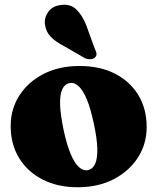

<svg xmlns="http://www.w3.org/2000/svg" viewBox="-20 -775 664 809"><path d="M315.5 -497Q400.5 -497 464 -464.8Q527.5 -432.5 562.8 -374.5Q598 -316.5 598 -239.5Q598 -168.5 561 -111Q524 -53.5 458.8 -19.8Q393.5 14 307.5 14Q222.5 14 159 -18.8Q95.5 -51.5 60.2 -109.5Q25 -167.5 25 -243.5Q25 -316 62 -373.2Q99 -430.5 164.2 -463.8Q229.5 -497 315.5 -497ZM352 -58.5Q371 -63 381 -85Q391 -107 390 -149Q389 -191 375 -255.5Q362 -317.5 345.8 -356.5Q329.5 -395.5 310.5 -412.5Q291.5 -429.5 271 -424.5Q252 -420 242 -398Q232 -376 233.2 -334.2Q234.5 -292.5 248 -227.5Q261 -166 277.5 -126.8Q294 -87.5 312.8 -70.8Q331.5 -54 352 -58.5ZM343.5 -668.5 379.5 -569Q385 -559 386.5 -549.8Q388 -540.5 380 -532.5Q373 -526 361 -525.5Q349 -525 338.5 -529.5L249.5 -581Q212.5 -600 193 -620.8Q173.5 -641.5 169.5 -672Q165.5 -699.5 183.2 -724.8Q201 -750 237 -754Q276 -759.5 301.2 -735.5Q326.5 -711.5 343.5 -668.5Z"/></svg>

Font: Fraunces
Style: Regular
Weight: 900
Version: Version 1.000;[b76b70a41]